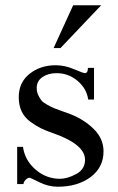

<svg xmlns="http://www.w3.org/2000/svg" viewBox="-20 -697 445 727"><path d="M257 -677H363L209 -515H183ZM207 -20Q235 -20 268.5 -38Q302 -56 302 -92Q302 -150 183 -192Q154 -202 135.5 -211Q117 -220 95 -236Q73 -252 62 -275Q51 -298 51 -329Q51 -385 92 -417.5Q133 -450 191 -450Q225 -450 260.5 -435Q296 -420 301 -420Q313 -420 313 -440H336V-320H314Q308 -362 273.5 -391Q239 -420 194 -420Q162 -420 140.5 -405Q119 -390 119 -364Q119 -349 125 -336.5Q131 -324 137 -316.5Q143 -309 159.5 -300Q176 -291 184.5 -287.5Q193 -284 215.5 -276Q238 -268 246 -265Q298 -245 335 -208.5Q372 -172 372 -124Q372 -63 323 -26.5Q274 10 199 10Q163 10 129 -7Q95 -24 91 -24Q85 -24 77 -16Q69 -8 69 0H45V-141H67Q74 -90 114.5 -55Q155 -20 207 -20Z"/></svg>

Font: Judson
Style: Regular
Weight: 400
Version: Version 20110429